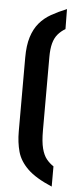

<svg xmlns="http://www.w3.org/2000/svg" viewBox="-55 -765 333 832"><g transform="rotate(5 111.5 -349.0)"><path d="M203 37Q132 7 97 -27Q62 -61 51 -101Q40 -141 40 -189V-510Q40 -563 51.5 -599.5Q63 -636 84 -661Q105 -686 135 -703Q165 -720 202 -735L203 -648Q184 -637 170.5 -621Q157 -605 150.5 -581Q144 -557 144 -521V-202Q144 -153 151.5 -124Q159 -95 172.5 -78.5Q186 -62 203 -51Z"/></g></svg>

Font: Stick No Bills ExtraLight ExtraBold
Style: Regular
Weight: 800
Version: Version 2.000